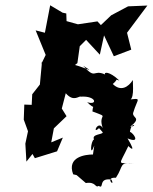

<svg xmlns="http://www.w3.org/2000/svg" viewBox="-20 -588 578 727"><path d="M369 -87C370 -78 326 -81 336 -60C323 -55 319 13 337 -37L332 -3C305 -3 232 5 257 72L270 75L305 105C345 99 339 125 354 116C376 130 350 84 402 92C418 125 373 82 419 85C450 38 429 26 487 31C422 27 429 44 466 -35C466 -35 502 2 463 -64C513 -43 487 -83 472 -89C478 -130 504 -111 473 -108C518 -144 481 -140 484 -160C501 -218 521 -217 462 -210C492 -199 482 -272 483 -285C466 -258 437 -240 407 -270C445 -302 392 -292 432 -283C393 -320 372 -315 378 -306C331 -327 344 -284 295 -339C344 -309 304 -331 264 -342L273 -349L282 -413L306 -437L358 -381L374 -454L411 -375L477 -400L461 -464L538 -567L465 -564L401 -530L362 -493L349 -507L275 -496L232 -508L231 -537L217 -540L170 -568L150 -464L115 -473L153 -380L135 -343L139 -354L131 -268L102 -231L100 -191L72 -192L70 -135L86 -91L76 -44L80 24L103 -5L112 11L196 -15L218 -67L174 -49L184 -102L232 -148L214 -177L229 -235C259 -200 279 -226 286 -222C345 -226 351 -188 310 -201C342 -169 332 -198 330 -166C400 -140 349 -161 369 -103C351 -135 327 -76 355 -103Z"/></svg>

Font: Asimov Aggro
Style: It
Weight: 500
Designer: Google
Version: Version 2.000980; 2014